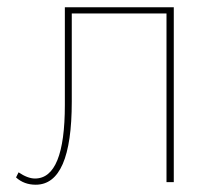

<svg xmlns="http://www.w3.org/2000/svg" viewBox="-20 -500 604 527"><path d="M78 7Q46 7 24 -13L31 -27Q56 -10 76 -10Q158 -10 158 -212V-480H457V0H437V-463H177V-221Q177 7 78 7Z"/></svg>

Font: Cantarell Thin
Style: Regular
Weight: 100
Designer: Dave Crossland, Nikolaus Waxweiler, Florian Fecher, Jacques Le Bailly, Eben Sorkin, Alexei Vanyashin, Alexios Zavras, Em
Version: Version 0.303